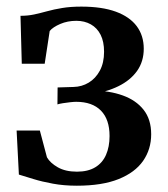

<svg xmlns="http://www.w3.org/2000/svg" viewBox="-20 -566 520 595"><path d="M218 9.5Q178 9.5 144 3.2Q110 -3 83.5 -11.2Q57 -19.5 38.5 -25L31.5 -161.5H103.5L125.5 -78.5Q135.5 -61 159.2 -47.5Q183 -34 218.5 -34Q252.5 -34 275 -47.5Q297.5 -61 308.5 -86Q319.5 -111 319.5 -144.5Q319.5 -196 292.8 -223.2Q266 -250.5 216 -250.5Q209 -250.5 197.5 -249.2Q186 -248 175 -246.2Q164 -244.5 158 -242.5L158.5 -295L207.5 -296.5Q233.5 -297 255 -310Q276.5 -323 289.5 -347.2Q302.5 -371.5 302.5 -405.5Q302.5 -437 291.8 -458.2Q281 -479.5 261.5 -490.5Q242 -501.5 216.5 -501.5Q189.5 -501.5 166.8 -491.8Q144 -482 134 -470L118.5 -368.5H47.5L43.5 -517Q66 -517 85.8 -521.2Q105.5 -525.5 126.2 -531.2Q147 -537 172.8 -541.2Q198.5 -545.5 232 -545.5Q296 -545.5 339 -529.8Q382 -514 403.8 -484.8Q425.5 -455.5 425.5 -415Q425.5 -375.5 404.8 -346.2Q384 -317 346.8 -298.8Q309.5 -280.5 259.5 -273.5L266.5 -285.5Q319.5 -285 360.5 -270.2Q401.5 -255.5 425 -225.8Q448.5 -196 448.5 -150Q448.5 -103.5 423.5 -67.5Q398.5 -31.5 347.5 -11Q296.5 9.5 218 9.5Z"/></svg>

Font: Merriweather 72pt SemiBold
Style: Regular
Weight: 600
Version: Version 2.100